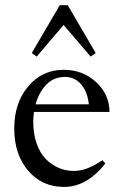

<svg xmlns="http://www.w3.org/2000/svg" viewBox="-20 -719 475 750"><path d="M123.5 -498 104 -511.7 213.4 -698.7H244.6L354 -511.7L334 -498L228.5 -621.6ZM230 11.2Q144 11.2 89.8 -52.5Q35.6 -116.2 35.6 -216.8Q35.6 -316.9 90.1 -381.6Q144.5 -446.3 229 -446.3Q303.2 -446.3 355.5 -398.2Q407.7 -350.1 407.7 -281.7H112.8Q109.9 -262.7 109.9 -243.7Q109.9 -196.3 123 -158.7Q136.2 -121.1 158.7 -98.1Q181.2 -75.2 209.2 -63.2Q237.3 -51.3 268.6 -51.3Q320.3 -51.3 379.9 -93.3L391.6 -80.6Q319.8 11.2 230 11.2ZM233.9 -418.5Q189.9 -418.5 160.9 -388.4Q131.8 -358.4 119.1 -311.5H327.1Q321.3 -361.8 296.4 -390.1Q271.5 -418.5 233.9 -418.5Z"/></svg>

Font: Elstob
Style: Regular
Weight: 400
Designer: Peter S. Baker
Version: Version 1.015